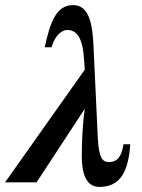

<svg xmlns="http://www.w3.org/2000/svg" viewBox="-54 -718 558 756"><path d="M432 -150C423 -81 389 -80 375 -80C351 -80 335 -93 331 -177L314 -540C310 -625 296 -698 234 -698C163 -698 142 -620 122 -532H149C164 -584 193 -600 211 -600C244 -600 270 -575 276 -495L280 -444L-34 0H90L280 -290C272 -240 268 -165 268 -102C268 -36 285 18 337 18C419 18 451 -40 459 -150Z"/></svg>

Font: XITS
Style: Bold Italic
Weight: 700
Italic angle: -16.33°
Designer: MicroPress Inc., with final additions and corrections provided by Coen Hoffman, Elsevier (retired)
Version: Version 1.302